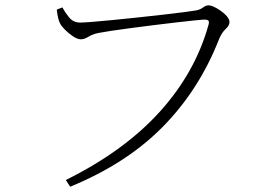

<svg xmlns="http://www.w3.org/2000/svg" viewBox="-20 -691 1040 723"><path d="M214.8 -663.1Q224.1 -645.5 240 -625.7Q255.9 -606 282.2 -606Q293.9 -606 327.1 -608.6Q360.4 -611.3 406 -615.7Q451.7 -620.1 501.2 -625.5Q550.8 -630.9 596.4 -636Q642.1 -641.1 674.8 -645.5Q707.5 -649.9 719.2 -651.9Q733.9 -654.8 744.6 -662.8Q755.4 -670.9 765.1 -670.9Q776.4 -670.9 795.2 -660.4Q814 -649.9 829.1 -635.3Q844.2 -620.6 844.2 -607.9Q844.2 -595.2 829.1 -581.1Q814 -566.9 804.2 -542Q730 -353 593.5 -214.1Q457 -75.2 244.1 12.2L228 -13.2Q446.8 -121.6 580.8 -269.3Q714.8 -417 765.1 -597.2Q768.6 -610.4 764.2 -613.8Q759.8 -617.2 751 -617.2Q742.7 -617.2 714.1 -614.3Q685.5 -611.3 645 -606.7Q604.5 -602.1 559.6 -596.4Q514.6 -590.8 472.2 -585.2Q429.7 -579.6 397.5 -574.7Q365.2 -569.8 351.1 -566.9Q329.1 -562.5 313.2 -552.7Q297.4 -543 284.2 -543Q272 -543 255.6 -553.7Q239.3 -564.5 225.1 -578.6Q210.9 -592.8 206.1 -603Q202.1 -610.4 199.2 -622.1Q196.3 -633.8 193.8 -654.8Z"/></svg>

Font: Source Han Serif CN ExtraLight
Style: Regular
Weight: 250
Designer: Ryoko NISHIZUKA  (kana & ideographs); Frank Grießhammer (Latin, Greek & Cyrillic); Wenlong ZHANG  (bopomofo); Sandoll Co
Foundry: Adobe Systems Incorporated
Version: Version 1.001;PS 1.001;hotconv 16.6.54;makeotf.lib2.5.65590